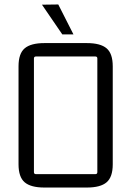

<svg xmlns="http://www.w3.org/2000/svg" viewBox="-20 -834 588 860"><path d="M168 -813 241 -814 309 -680H259ZM63 -98V-537Q63 -594 90.5 -617.5Q118 -641 179 -641H369Q430 -641 457.5 -617.5Q485 -594 485 -537V-98Q485 -41 457.5 -17.5Q430 6 369 6H179Q118 6 90.5 -17.5Q63 -41 63 -98ZM407 -581H141Q132 -581 132 -572V-63Q132 -54 141 -54H407Q416 -54 416 -63V-572Q416 -581 407 -581Z"/></svg>

Font: Gemunu Libre Light
Style: Regular
Weight: 300
Designer: Puspanada Ekanayake, Sola Matas, Pathum Egodawatta, Kosala Senevirathne
Foundry: mooniak
Version: Version 1.100